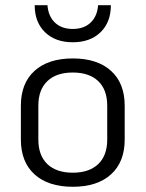

<svg xmlns="http://www.w3.org/2000/svg" viewBox="-20 -705 558 736"><path d="M60 -170V-300Q60 -386 112.5 -433.5Q165 -481 259 -481Q353 -481 405.5 -433.5Q458 -386 458 -300V-170Q458 -84 405.5 -36.5Q353 11 259 11Q165 11 112.5 -36.5Q60 -84 60 -170ZM391 -170V-300Q391 -361 356.5 -394Q322 -427 259 -427Q196 -427 161.5 -394Q127 -361 127 -300V-170Q127 -109 161.5 -76Q196 -43 259 -43Q322 -43 356.5 -76Q391 -109 391 -170ZM113 -685H162Q165 -643 190.5 -618.5Q216 -594 259 -594Q302 -594 327.5 -618.5Q353 -643 356 -685H405Q405 -620 365.5 -581.5Q326 -543 259 -543Q192 -543 152.5 -581.5Q113 -620 113 -685Z"/></svg>

Font: KoHo
Style: Regular
Weight: 400
Version: Version 1.000; ttfautohint (v1.6)